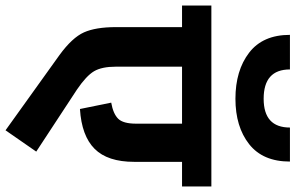

<svg xmlns="http://www.w3.org/2000/svg" viewBox="-227 -810 1068 694"><g transform="rotate(90 307.0 -463.0)"><path d="M317 -780Q215 -780 150.5 -829.5Q86 -879 86 -977H211Q211 -882 317 -882Q421 -882 421 -977H544Q544 -879 481 -829.5Q418 -780 317 -780ZM634 -693V-587H545V-414Q545 -318 498 -271Q451 -224 354 -218L331 -331Q371 -338 389 -356Q407 -374 407 -421V-587H201V-348Q201 -297 217.5 -269Q234 -241 284 -207L508 -60L431 51L159 -144Q96 -190 77 -232.5Q58 -275 58 -348V-587H-20V-693Z"/></g></svg>

Font: FiraGO
Style: Bold
Weight: 700
Designer: bBox Type
Foundry: bBox Type GmbH
Version: Version 1.001;PS 001.001;hotconv 1.0.88;makeotf.lib2.5.64775